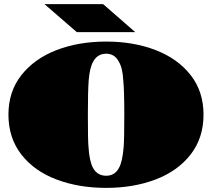

<svg xmlns="http://www.w3.org/2000/svg" viewBox="-20 -908 1030 933"><path d="M21 -351Q21 -463 84 -543Q147 -623 254.5 -664.5Q362 -706 496 -706Q629 -706 736.5 -664.5Q844 -623 906.5 -543Q969 -463 969 -351Q969 -238 906.5 -157.5Q844 -77 736.5 -36Q629 5 496 5Q362 5 254 -36Q146 -77 83.5 -157.5Q21 -238 21 -351ZM558 -92Q575 -121 581 -195Q584 -234 584 -351Q584 -469 579 -518Q576 -578 557 -609Q537 -647 496 -647Q454 -647 433 -609Q416 -579 411 -518Q407 -466 407 -351Q407 -221 410 -195Q414 -126 432 -92Q453 -54 496 -54Q538 -54 558 -92ZM196 -888H481L637 -752H353Z"/></svg>

Font: Notable
Style: Regular
Weight: 400
Designer: Multiple Designers
Foundry: Google, Inc.
Version: Version 1.100